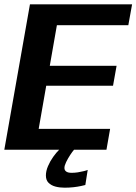

<svg xmlns="http://www.w3.org/2000/svg" viewBox="-36 -695 633 891"><path d="M-16 0H458L475 -97H143.5L178.5 -297H488.5L505 -389.5H195L228 -578H559.5L577 -675H103ZM263.5 176Q285 176 305 173.8Q325 171.5 340 168.2Q355 165 360 163.5L371 93.5Q365.5 96 352.8 99.2Q340 102.5 325 104.8Q310 107 296.5 107Q279.5 107 271.2 101Q263 95 263 84.5Q263 73.5 271 57Q279 40.5 289.5 24.5Q300 8.5 307.5 0H238.5Q225.5 12.5 211 32.8Q196.5 53 186.8 75.8Q177 98.5 177 119.5Q177 141 189.2 153.2Q201.5 165.5 221.2 170.8Q241 176 263.5 176Z"/></svg>

Font: Anybody Thin SemiBold
Style: Italic
Weight: 600
Italic angle: -10°
Version: Version 1.113;gftools[0.9.25]